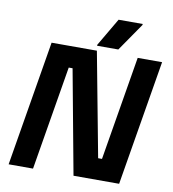

<svg xmlns="http://www.w3.org/2000/svg" viewBox="-89 -903 882 981"><g transform="rotate(10 351.5 -412.5)"><path d="M21.7 0 130 -650H365L466.7 -110H486.7L576.7 -650H703.3L595 0H358.3L258.3 -540H238.3L148.3 0ZM361.7 -675V-680L446.7 -825H571.7V-820L471.7 -675Z"/></g></svg>

Font: Familjen Grotesk
Style: Bold Italic
Weight: 700
Italic angle: -9.46201°
Designer: Anders Wikstroem, Jonas Baeckman, Matilda Gysing, Kristian Moeller
Foundry: Familjen STHLM AB
Version: Version 2.002; ttfautohint (v1.8.4.7-5d5b)